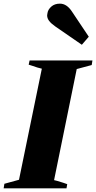

<svg xmlns="http://www.w3.org/2000/svg" viewBox="-43 -1031 526 1051"><path d="M260 -886Q237 -902 226 -916.5Q215 -931 215 -947Q215 -952 217 -960Q220 -979 238 -995Q256 -1011 285 -1011Q322 -1011 350 -969L443 -830L405 -786ZM-19 -25 61 -47 186 -655Q163 -660 133 -671L114 -677L119 -700H463L459 -675L377 -653L253 -45Q265 -43 305 -30Q314 -26 325 -23L321 0H-23Z"/></svg>

Font: Trirong Black
Style: Italic
Weight: 900
Italic angle: -12°
Designer: Katatrad Team
Foundry: CadsonDemak
Version: Version 1.001